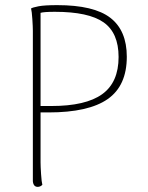

<svg xmlns="http://www.w3.org/2000/svg" viewBox="-20 -720 575 748"><path d="M474 -499Q474 -386 399.5 -334Q325 -282 169 -282H138V-87Q138 -72 140 -41.5Q142 -11 145 0Q137 8 127 8Q110 8 108 -14V-600Q108 -615 106 -645.5Q104 -676 101 -687Q107 -691 130 -695.5Q153 -700 203 -700Q346 -700 410 -650.5Q474 -601 474 -499ZM442 -498Q442 -592 383.5 -633Q325 -674 194 -674Q151 -674 138 -670V-307H180Q314 -307 378 -353Q442 -399 442 -498Z"/></svg>

Font: Arima Madurai Thin
Style: Regular
Weight: 250
Designer: Joana Correia and Natanael Gama
Foundry: NDISCOVER
Version: Version 1.020; ttfautohint (v1.5) -l 7 -r 28 -G 50 -x 13 -D 